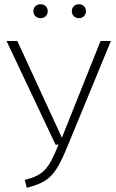

<svg xmlns="http://www.w3.org/2000/svg" viewBox="-20 -878 551 909"><path d="M172 -858C152 -858 138 -844 138 -825C138 -806 152 -792 172 -792C192 -792 206 -806 206 -825C206 -844 192 -858 172 -858ZM354 -858C334 -858 320 -844 320 -825C320 -806 334 -792 354 -792C373 -792 387 -806 387 -825C387 -844 373 -858 354 -858ZM505 -684H456L273 -226L62 -684H11L243 -193H257C208 -71 183 -49 97 -26L107 11C216 -17 244 -50 302 -191Z"/></svg>

Font: Fira Sans ExtraLight
Style: Regular
Weight: 200
Designer: bBox Type GmbH & Carrois Corporate GbR & Edenspiekermann AG
Foundry: bBox Type GmbH & Carrois Corporate GbR & Edenspiekermann AG
Version: Version 4.300;PS 004.300;hotconv 1.0.88;makeotf.lib2.5.64775